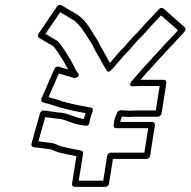

<svg xmlns="http://www.w3.org/2000/svg" viewBox="-20 -736 763 769"><path d="M448.6 -283.9C446.1 -275.8 439.4 -264.4 437.3 -251L434.7 -235C433.5 -227.4 439.9 -222.5 445.2 -222.5H573.7L558.2 -124.5H423.7C416.2 -124.5 410.1 -117.4 409.2 -112L393.5 -12.5H295.5L312.7 -121C313.6 -126.9 309.8 -131.9 305.1 -133.1C302.2 -133.9 299.8 -134.2 296.6 -134.5C268.6 -140.6 243.3 -144.8 221.7 -150.9C213.5 -154.1 204.5 -158.4 194.6 -161.9C193.9 -162.1 192.9 -162.3 192.3 -162.4L133.8 -169.9L161.2 -267L208.7 -260.6C208.8 -260.6 209.1 -260.6 209.2 -260.5L220.6 -259.6C247.3 -255 268.3 -241.3 301.3 -235.7C301.5 -235.6 301.9 -235.6 302.1 -235.6C308.3 -234.9 314.8 -234 321.6 -232.7C325 -232.1 336.1 -231.4 338.3 -245L339.4 -252C341 -262.3 346.3 -278.3 351.1 -290C353.2 -295.3 353 -303.7 343.4 -305.3C307.4 -311.5 272.8 -318 241 -327.1L226.4 -330.9L220.7 -333.5C220.3 -333.7 219.6 -334 219.2 -334.1L174.3 -346.8L215.6 -441.5L268.1 -426C271.2 -424.9 274.6 -423.5 279.1 -423.5C279.1 -423.5 306 -427.3 291.3 -444.8C287.9 -448.9 284.8 -453.6 282.1 -458.9L271.4 -480.1C255.3 -509.8 238.3 -537 218.5 -563.4C218.4 -563.5 218.2 -563.7 218.1 -563.8C215.1 -567.5 212.5 -570.2 209.6 -572.4C209.3 -572.6 208.9 -572.9 208.6 -573L161.9 -600.2L221 -687L268.4 -659C268.6 -658.9 268.9 -658.8 269 -658.7C293.8 -646.1 318.3 -607.4 335.1 -580.2C339.9 -572.9 344.8 -565.1 349.1 -557.8L361.2 -533.9C371.4 -515.2 381.1 -501.1 389.2 -484.2C394.4 -474.1 401.6 -463.9 406 -455.8C406 -455.8 412.3 -440.3 426.1 -455.5C441.5 -472.4 456.1 -489.4 470.7 -507.1C470.9 -507.3 471.1 -507.5 471.2 -507.7C475.8 -513.9 499.9 -536 508.6 -548.5C515 -556 521.7 -563.6 529.3 -572.1C550.5 -592.1 565.4 -610.4 582.6 -629.4L625 -674.5L692.9 -614.7L650.3 -568.8C631.3 -549.6 615.6 -530.1 596.2 -510.9C579.6 -493.2 577.1 -487.7 560 -471C541.9 -452.1 533.3 -439.5 518.1 -423.1C513.9 -418.6 510 -414.2 506.5 -409.9C506.5 -409.9 489.8 -388.6 514.8 -390.5C523.2 -391.2 532.3 -391.5 542 -391.5H619.5L604 -293.5H526.5C517.2 -293.5 507.1 -293.1 499.8 -292.5C487.9 -292.6 475 -294.5 462.6 -294.5C456.4 -294.5 450.4 -289.6 448.6 -283.9ZM468.6 -269.1C476.1 -268.6 487 -267.5 496.4 -267.5C496.6 -267.5 497.1 -267.5 497.4 -267.5C505.1 -268.2 513.5 -268.5 522.5 -268.5H612.5C617.9 -268.5 625.8 -273.4 627 -281L646.5 -404C647.3 -409.4 643.5 -416.5 636 -416.5H546C544.9 -416.5 545.2 -416.5 543.3 -416.5C554.3 -429.1 564 -441.7 576.7 -455C594.4 -472.3 599.5 -480.6 613.1 -495.1C633.5 -515.4 649 -534.7 667.4 -553.2L719.4 -609.4C724 -614.3 724.9 -622.5 719.9 -626.9L634.8 -701.9C630.6 -705.6 622.3 -705.3 617 -699.7L565.2 -644.6C546.8 -624.4 532 -606.2 512.9 -588.4C512.7 -588.2 512.3 -587.7 512 -587.4C503 -577.3 495.6 -568.9 489.8 -562.2C489.5 -561.8 489 -561.1 488.6 -560.6C483.2 -552.4 462.1 -533.9 451.8 -520.6C442 -508.7 431.4 -496.2 420.5 -483.9C418 -487.9 414.2 -494.2 412.3 -497.8C403.7 -515.9 393.3 -531.2 384.1 -548L372 -571.9C371.9 -572.1 371.8 -572.3 371.7 -572.5C366.9 -580.5 361.9 -588.6 357.1 -595.8C340.7 -622.3 317.3 -663.4 283.5 -681.2L226.2 -715C220.5 -718.4 212.4 -715.8 208.3 -709.8L134.1 -600.8C130.4 -595.4 130.8 -587.3 136.6 -584L192.8 -551.3C193.1 -551.1 196 -548.4 197.3 -546.6C216.4 -521.2 233 -494.4 248.5 -465.9L252.6 -457.8L214.7 -469C208.3 -470.9 200.7 -466.9 197.9 -460.3L146 -341.3C143.1 -334.7 146.1 -327.7 152.4 -325.9L208 -310.2L213.8 -307.5C214.2 -307.3 215 -307 215.6 -306.9L230.8 -302.9C259.7 -294.7 290.5 -288.5 322.8 -282.9C320.6 -276.5 318 -268.8 315.9 -259.6C314.5 -259.7 312.2 -260 308.9 -260.4C282.1 -265.2 259.5 -279.2 228 -284.3C227.8 -284.4 227.4 -284.4 227.1 -284.5L215.5 -285.4L156.1 -293.4C149.3 -294.3 142.2 -289.2 140.3 -282.5L106 -160.5C104.3 -154.4 107.8 -147.5 114.7 -146.6L184 -137.8C191.9 -134.9 201.6 -130.4 209.9 -127.3C210.1 -127.2 210.5 -127 210.8 -126.9C234.2 -120.3 260.4 -116 286 -110.4L268.5 0C267.7 5.4 271.5 12.5 279 12.5H402C407.4 12.5 415.3 7.6 416.5 0L432.3 -99.5H566.8C572.1 -99.5 580 -104.4 581.2 -112L600.7 -235C601.6 -240.4 597.8 -247.5 590.2 -247.5H461.7L462.3 -251C462.9 -255.4 465.4 -261.3 468.6 -269.1Z"/></svg>

Font: Tape
Style: Regular
Weight: 500
Foundry: Cannot Into Space Fonts
Version: Version 0.97